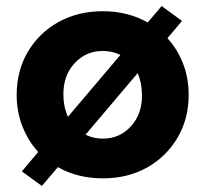

<svg xmlns="http://www.w3.org/2000/svg" viewBox="-20 -578 677 633"><path d="M118 35 52 -13 106 -77Q73 -113 54 -161Q35 -209 35 -265Q35 -345 72 -407.5Q109 -470 173 -505.5Q237 -541 319 -541Q401 -541 467 -504L513 -558L580 -509L532 -452Q565 -416 583.5 -368.5Q602 -321 602 -265Q602 -186 565 -123.5Q528 -61 464.5 -25.5Q401 10 319 10Q277 10 239.5 0.5Q202 -9 171 -27ZM189 -265Q189 -226 204 -193L377 -397Q350 -410 319 -410Q263 -410 225.5 -369Q188 -328 189 -265ZM319 -121Q375 -121 412 -162Q449 -203 448 -265Q448 -304 434 -337L262 -134Q288 -121 319 -121Z"/></svg>

Font: Readex Pro bold
Style: Bold
Weight: 700
Designer: Bonnie Shaver-Troup, Thomas Jockin
Foundry: Lexend
Version: Version 1.200; ttfautohint (v1.8.3)